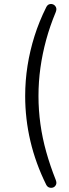

<svg xmlns="http://www.w3.org/2000/svg" viewBox="-20 -732 339 938"><path d="M206 171Q154 66 128.5 -42.5Q103 -151 103 -263Q103 -338 114.5 -411Q126 -484 148.5 -555.5Q171 -627 206 -697Q212 -709 222 -711.5Q232 -714 240.5 -710Q249 -706 253.5 -696.5Q258 -687 252 -672Q224 -605 205.5 -537Q187 -469 177.5 -401Q168 -333 168 -263Q168 -194 177.5 -125.5Q187 -57 206 10.5Q225 78 252 146Q258 161 253.5 170.5Q249 180 240.5 183.5Q232 187 222 184.5Q212 182 206 171Z"/></svg>

Font: Nunito ExtraLight Light
Style: Regular
Weight: 300
Version: Version 3.602